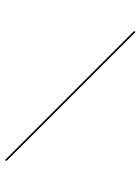

<svg xmlns="http://www.w3.org/2000/svg" viewBox="-242 -831 748 1023"><g transform="rotate(20 132.5 -319.5)"><path d="M-78 121H-68L343 -760H333Z"/></g></svg>

Font: Noto Serif Display
Style: Italic
Weight: 400
Italic angle: -12°
Designer: Monotype Design Team
Foundry: Monotype Imaging Inc.
Version: Version 2.009